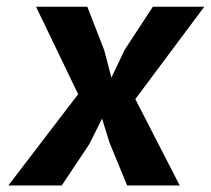

<svg xmlns="http://www.w3.org/2000/svg" viewBox="-20 -566 644 586"><path d="M5.5 0 218.5 -278.5 90 -545.5H246.5L298 -413L320 -329L360.5 -414L446.5 -545.5H603.5L393 -263.5L528.5 0H368L314.5 -130L291.5 -204L252.5 -126L168.5 0Z"/></svg>

Font: Spline Sans Mono SemiBold
Style: Italic
Weight: 600
Italic angle: -4°
Monospace: yes
Version: Version 1.004